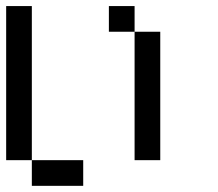

<svg xmlns="http://www.w3.org/2000/svg" viewBox="-20 -603 707 623"><path d="M0 -83.3V-583.3H83.3V-83.3ZM83.3 -83.3H250V0H83.3ZM333.3 -500V-583.3H416.7V-500ZM416.7 -83.3V-500H500V-83.3Z"/></svg>

Font: Galmuri11 Condensed
Style: Regular
Weight: 400
Width: 3
Designer: Lee Minseo (quiple)
Version: Version 2.399;hotconv 1.1.1;makeotfexe 2.6.0 DEVELOPMENT